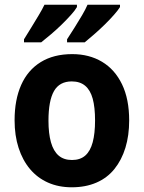

<svg xmlns="http://www.w3.org/2000/svg" viewBox="-20 -786 611 816"><path d="M529 -274Q529 -210 513 -158Q497 -106 466.5 -68Q436 -30 390 -10Q344 10 285 10Q229 10 184 -10Q139 -30 107.5 -67.5Q76 -105 59 -157.5Q42 -210 42 -275Q42 -362 70 -425Q98 -488 153 -522Q208 -556 287 -556Q359 -556 413.5 -523.5Q468 -491 498.5 -428Q529 -365 529 -274ZM186 -273Q186 -219 196.5 -181.5Q207 -144 229 -125Q251 -106 286 -106Q321 -106 342.5 -125Q364 -144 374 -181.5Q384 -219 384 -274Q384 -330 374 -366.5Q364 -403 342 -421.5Q320 -440 285 -440Q233 -440 209.5 -399Q186 -358 186 -273ZM490 -756Q482 -743 464.5 -723Q447 -703 424.5 -681Q402 -659 379.5 -639.5Q357 -620 340 -606H265V-619Q280 -642 297 -669Q314 -696 329 -721.5Q344 -747 352 -766H490ZM307 -756Q299 -742 281.5 -722.5Q264 -703 242 -681.5Q220 -660 197 -640.5Q174 -621 155 -606H82V-619Q97 -643 113.5 -670Q130 -697 145 -722Q160 -747 169 -766H307Z"/></svg>

Font: Noto Sans Thai SemiCondensed
Style: Bold
Weight: 700
Width: 4
Designer: Monotype Design Team
Foundry: Monotype Imaging Inc.
Version: Version 2.001